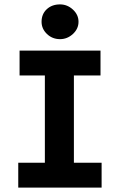

<svg xmlns="http://www.w3.org/2000/svg" viewBox="-20 -853 540 873"><path d="M63 0V-113H184V-510H69V-623H437V-510H316V-113H442V0ZM253 -675Q218 -675 193.5 -698.5Q169 -722 169 -754Q169 -789 192.5 -811Q216 -833 253 -833Q286 -833 311.5 -809.5Q337 -786 337 -754Q337 -722 311.5 -698.5Q286 -675 253 -675Z"/></svg>

Font: Inconsolata Black
Style: Regular
Weight: 900
Monospace: yes
Designer: Raph Levien, Cyreal, Brenton Simpson
Foundry: Raph Levien, Cyreal, Google
Version: Version 3.001; ttfautohint (v1.8.2.53-6de2)